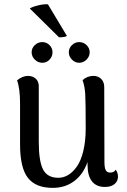

<svg xmlns="http://www.w3.org/2000/svg" viewBox="-20 -887 610 921"><path d="M300.8 -714.8Q292.5 -708 263.2 -708L123 -846.2Q133.8 -854 162.6 -861.1Q191.4 -868.2 210 -866.2ZM183.1 -685.1Q203.1 -685.1 217.5 -670.7Q231.9 -656.2 231.9 -636.2Q231.9 -615.7 217.5 -600.8Q203.1 -585.9 183.1 -585.9Q162.1 -585.9 147 -601.1Q131.8 -616.2 131.8 -636.2Q131.8 -656.2 147 -670.7Q162.1 -685.1 183.1 -685.1ZM359.9 -685.1Q380.4 -685.1 395.3 -670.7Q410.2 -656.2 410.2 -636.2Q410.2 -616.2 395 -601.1Q379.9 -585.9 359.9 -585.9Q339.8 -585.9 325 -601.1Q310.1 -616.2 310.1 -636.2Q310.1 -656.2 325 -670.7Q339.8 -685.1 359.9 -685.1ZM535.2 -73.2Q545.9 -57.6 545.9 -40Q545.9 -17.6 529.3 -3.9Q512.7 9.8 482.9 9.8Q442.4 9.8 421.1 -17.1Q399.9 -43.9 399.9 -97.2V-109.9Q378.9 -50.3 335.7 -18.1Q292.5 14.2 232.9 14.2Q151.4 14.2 113.8 -33.9Q76.2 -82 76.2 -194.8V-391.1Q76.2 -461.4 62 -502Q88.4 -522.9 113.8 -522.9Q136.7 -522.9 151.4 -509.8Q166 -496.6 166 -473.1V-207Q166 -113.3 186.8 -73.7Q207.5 -34.2 259.8 -34.2Q284.7 -34.2 307.1 -47.6Q329.6 -61 348.9 -88.4Q368.2 -115.7 379.6 -162.8Q391.1 -210 391.1 -271Q391.1 -396 388.9 -434.6Q386.7 -473.1 376 -502.9Q398.9 -522.9 428.2 -522.9Q450.7 -522.9 465.3 -508.5Q480 -494.1 480 -469.2L481 -109.9Q481 -82 487.3 -70.6Q493.7 -59.1 507.8 -59.1Q527.3 -59.1 535.2 -73.2Z"/></svg>

Font: Arima Madurai Medium
Style: Regular
Weight: 500
Designer: Joana Correia and Natanael Gama
Foundry: NDISCOVER
Version: Version 1.019;PS 001.019;hotconv 1.0.88;makeotf.lib2.5.64775